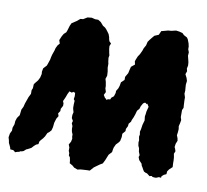

<svg xmlns="http://www.w3.org/2000/svg" viewBox="-115 -766 929 860"><g transform="rotate(10 349.5 -336.0)"><path d="M275 3 266 -5 252 -13 251 -24 248 -39 242 -47V-57L238 -67V-82L233 -95L241 -109L244 -123L242 -132V-142L237 -154L235 -166V-179L230 -191L233 -202L226 -214V-228L229 -241L226 -251L224 -260V-277L225 -292L220 -299L222 -313L221 -328L213 -330L212 -331L209 -328L206 -326L201 -328L195 -329H193V-326L188 -316L183 -302L179 -293L174 -282L178 -272V-261L170 -246V-236L162 -224L166 -212L158 -199L152 -179L151 -169L150 -159L146 -144L137 -134L130 -129L122 -112L115 -102L106 -92L101 -85L99 -73L89 -69L80 -61L71 -51L58 -44L49 -40L39 -31L31 -28L23 -27L21 -24L14 -23L2 -19L-3 -24L-8 -27L-21 -28L-23 -36L-28 -47L-32 -55L-34 -66L-38 -80L-35 -98L-28 -112V-125L-22 -142L-21 -157L-16 -172L-6 -186L-4 -203L-3 -212L4 -226L8 -242L13 -256L19 -273L27 -289V-306L31 -315L32 -334L39 -343L48 -354L55 -368L59 -385L58 -395L61 -411L75 -426L79 -437L85 -455L87 -466L90 -478L97 -498L100 -510L107 -524L115 -533L110 -548L118 -567L125 -579L135 -588L139 -599L145 -619L151 -632L171 -645L187 -658L199 -659L217 -670L236 -672L252 -668H266L279 -660L292 -645L302 -639L308 -633L315 -624L323 -613L328 -599L329 -592L332 -582L341 -573L336 -561L337 -548L341 -527L343 -520L341 -508L343 -491L345 -482V-464L348 -447L349 -428L344 -413L348 -399L351 -381V-371L356 -355L349 -341L357 -328L361 -326L364 -321L371 -325L381 -326L384 -334L395 -343L400 -359V-368L408 -381L412 -393L415 -410L429 -423V-437L440 -456L443 -470L447 -486L463 -499L460 -513L462 -520L469 -537L477 -549L485 -566L489 -578L497 -592L501 -609L508 -619L516 -629L526 -641L545 -649L553 -667L561 -669L583 -675L597 -676L618 -681L633 -679L648 -675L656 -667L671 -659L676 -652L683 -634L686 -620V-608L691 -595L690 -579L694 -563L697 -550L698 -536L695 -522L698 -510L693 -496L701 -480L705 -467L703 -450L704 -435L705 -424L704 -409L709 -393V-380L710 -359L711 -346L706 -335V-319V-303L710 -290L708 -278L704 -261L706 -248L705 -234L703 -220L708 -207L710 -196L704 -181L702 -166L705 -160L709 -148L704 -136L707 -120L708 -106V-93L709 -76L695 -63L688 -53L687 -40L676 -35L667 -27L666 -20L656 -21L644 -16H636L627 -17L625 -20H620L614 -18L600 -29H596L586 -34L581 -42L575 -53L572 -57L569 -67L556 -81L551 -94L554 -103L548 -118L546 -133L541 -144L539 -159L540 -168L537 -184L539 -194L537 -207L540 -219L543 -239L549 -260L547 -278L549 -290L550 -300L553 -312L556 -323L548 -336L544 -333L542 -339L543 -336L537 -339L529 -334L521 -320L517 -307L508 -297L503 -279L498 -265L492 -252L490 -244L481 -233L480 -222L473 -208V-198L461 -184V-169L457 -150L450 -141L441 -132L434 -117L432 -109L430 -95L417 -81L412 -69L406 -54L398 -38L386 -31L372 -21L361 -13L346 4H336L318 5L304 6L291 9Z"/></g></svg>

Font: Winky Rough
Style: Bold Italic
Weight: 700
Italic angle: -8.97852°
Designer: Simon Atzbach
Foundry: typofactur
Version: Version 1.206; ttfautohint (v1.8.4.7-5d5b)